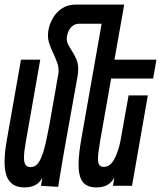

<svg xmlns="http://www.w3.org/2000/svg" viewBox="-40 -810 702 837"><path d="M-20 -105Q-20 -145.5 -10.5 -198L51.5 -550H135.5L73 -194.5Q64.5 -147.5 64.5 -123Q64.5 -101 71.5 -91.2Q78.5 -81.5 94.5 -81.5Q112.5 -81.5 126 -98.5Q139.5 -115.5 151.2 -156.2Q163 -197 176 -269.5L214 -486Q215.5 -494.5 215.5 -502Q215.5 -519 210 -534.8Q204.5 -550.5 193.5 -575Q181 -601.5 175 -619.5Q169 -637.5 169 -658Q169 -664.5 171 -678.5Q176 -706 190.8 -731.5Q205.5 -757 230.5 -773.5Q255.5 -790 289 -790H501.5L459 -550H642L627.5 -467.5H444.5L397.5 -201Q387 -141 387 -118.5Q387 -99 393 -90.8Q399 -82.5 412 -82.5Q441.5 -82.5 459.8 -119.2Q478 -156 485.5 -198L520.5 -394H604.5L535.5 0H452.5L458.5 -36.5Q437 7 380.5 7Q339 7 320.8 -16.8Q302.5 -40.5 302.5 -92.5Q302.5 -137.5 315.5 -210L403 -706.5H304.5Q285 -706.5 270.8 -692Q256.5 -677.5 252 -653Q251.5 -648 251 -642.5Q251 -629 256 -618.2Q261 -607.5 272 -590.5Q286 -568.5 293.5 -550.5Q301 -532.5 301 -507Q301 -493.5 298 -477L240.5 -156.5L233.5 -116Q217.5 -23 213.5 4.5L138.5 0L144.5 -35.5Q123.5 7 66.5 7Q23 7 1.5 -19.8Q-20 -46.5 -20 -105Z"/></svg>

Font: JuliaMono
Style: Bold Italic
Weight: 700
Italic angle: -9°
Monospace: yes
Designer: cormullion
Foundry: corm
Version: Version 0.057; ttfautohint (v1.8.4)